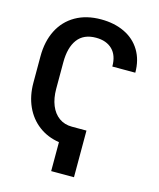

<svg xmlns="http://www.w3.org/2000/svg" viewBox="-129 -808 886 1072"><g transform="rotate(15 314.0 -271.5)"><path d="M402.3 173.8H270.5V6.3Q203.1 -3.9 152.3 -42.2Q101.6 -80.6 74.2 -141.1Q46.9 -201.7 46.9 -277.3V-429.7Q46.9 -516.1 79.6 -580.8Q112.3 -645.5 174.3 -681.2Q236.3 -716.8 321.3 -716.8Q398.4 -716.8 457.5 -688.5Q516.6 -660.2 549.3 -606.2Q582 -552.2 582 -478.5H449.2Q449.2 -543 414.8 -576.7Q380.4 -610.4 320.3 -610.4Q249 -610.4 213.9 -563.2Q178.7 -516.1 178.7 -430.7V-277.3Q178.7 -223.1 195.3 -182.1Q211.9 -141.1 243.4 -118.4Q274.9 -95.7 318.4 -95.7H402.3Z"/></g></svg>

Font: Pretendard GOV SemiBold
Style: Regular
Weight: 600
Designer: Base glyphs from Inter by Rasmus Andersson; Hangeul glyphs from Noto Sans CJK(Source Han Sans) by Jang Soo-young and Kan
Foundry: Kil Hyung-jin
Version: Version 1.309